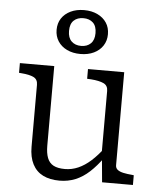

<svg xmlns="http://www.w3.org/2000/svg" viewBox="-57 -866 759 924"><g transform="rotate(5 323.0 -404.0)"><path d="M192 -537V-152Q192 -117 201 -93.5Q210 -70 230.5 -59Q251 -48 286 -48Q319 -48 350 -61.5Q381 -75 411 -102Q441 -129 470 -168L471 -120Q441 -78 409 -48.5Q377 -19 341.5 -4.5Q306 10 265 10Q218 10 185 -6.5Q152 -23 134.5 -57Q117 -91 117 -141V-440Q117 -466 97 -476Q77 -486 38 -489L26 -490V-537ZM530 -537V-88Q530 -74 540 -66Q550 -58 568.5 -54Q587 -50 612 -48L619 -47V0H470L459 -119L456 -125V-440Q456 -466 435 -476Q414 -486 374 -489L355 -490V-537ZM248 -712Q248 -679 265.5 -662Q283 -645 312 -645Q341 -645 358.5 -662Q376 -679 376 -712Q376 -746 358.5 -762.5Q341 -779 312 -779Q283 -779 265.5 -762.5Q248 -746 248 -712ZM436 -712Q436 -681 420.5 -657Q405 -633 377 -619.5Q349 -606 312 -606Q275 -606 247 -619.5Q219 -633 203.5 -657Q188 -681 188 -712Q188 -744 203.5 -767.5Q219 -791 247 -804.5Q275 -818 312 -818Q349 -818 377 -804.5Q405 -791 420.5 -767.5Q436 -744 436 -712Z"/></g></svg>

Font: Roboto Serif Light
Style: Regular
Weight: 300
Designer: Greg Gazdowicz
Foundry: Commercial Type
Version: Version 1.008